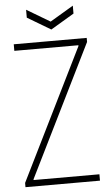

<svg xmlns="http://www.w3.org/2000/svg" viewBox="-61 -951 567 991"><g transform="rotate(-5 223.0 -456.0)"><path d="M30 -22 366 -702V-706H34V-740H412V-719L75 -37V-33H416V0H30ZM113 -912 234 -840 355 -912V-871L234 -799L113 -871Z"/></g></svg>

Font: Encode Sans Compressed
Style: Thin
Weight: 100
Designer: Pablo Impallari, Andres Torresi
Foundry: Pablo Impallari, Andres Torresi
Version: Version 1.000; ttfautohint (v1.00) -l 8 -r 50 -G 200 -x 14 -